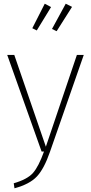

<svg xmlns="http://www.w3.org/2000/svg" viewBox="-20 -816 491 1034"><path d="M221 -796 255 -778 178 -652 154 -664ZM334 -796 368 -779 285 -648 260 -660ZM431 -520 249 2Q218 92 179 134Q140 176 58 198L54 171Q127 150 157.5 115.5Q188 81 217 0H204L19 -520H57L227 -26L394 -520Z"/></svg>

Font: Fira Sans UltraLight
Style: Regular
Weight: 200
Designer: Carrois Corporate & Edenspiekermann AG
Foundry: Carrois Corporate GbR & Edenspiekermann AG
Version: Version 4.106;PS 004.106;hotconv 1.0.70;makeotf.lib2.5.58329